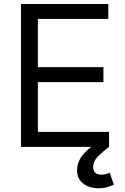

<svg xmlns="http://www.w3.org/2000/svg" viewBox="-20 -748 635 978"><path d="M86.9 0V-727.5H531.7V-651.4H172.9V-406.2H506.8V-329.6H172.9V-76.2H535.6V0ZM481.9 210.9Q436 210.9 404.3 187.3Q372.6 163.6 372.6 118.2Q372.6 82 395.3 49.6Q418 17.1 461.4 -11.2L535.6 0Q501 26.4 477.8 50Q454.6 73.7 454.6 103Q454.6 121.6 465.3 131.6Q476.1 141.6 497.1 141.6Q509.3 141.6 519.5 138.7Q529.8 135.7 538.6 131.3L560.1 192.4Q546.4 198.7 526.9 204.8Q507.3 210.9 481.9 210.9Z"/></svg>

Font: V-Inter
Style: Regular-375
Weight: 375
Designer: Rasmus Andersson
Foundry: rsms
Version: Version 4.000;git-4146feb